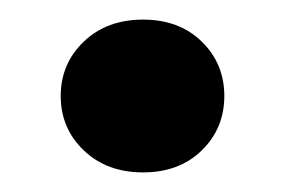

<svg xmlns="http://www.w3.org/2000/svg" viewBox="-20 -424 291 196"><path d="M126 -248Q89 -248 65.5 -270.5Q42 -293 42 -326Q42 -359 65.5 -381.5Q89 -404 126 -404Q163 -404 186 -381.5Q209 -359 209 -326Q209 -293 186 -270.5Q163 -248 126 -248Z"/></svg>

Font: DM Sans 17pt
Style: Bold
Weight: 700
Version: Version 4.004;gftools[0.9.30]